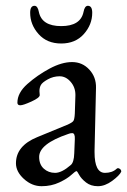

<svg xmlns="http://www.w3.org/2000/svg" viewBox="-20 -628 439 662"><path d="M114 -587Q124 -538 191 -538Q258 -538 268 -587Q272 -608 283 -608Q298 -608 298 -584Q298 -543 269 -510.5Q240 -478 191 -478Q142 -478 113 -510.5Q84 -543 84 -584Q84 -608 99 -608Q110 -608 114 -587ZM115 -87Q115 -61 131 -46.5Q147 -32 170 -32Q193 -32 224 -59Q235 -68 236 -99L238 -148Q239 -169 229 -169Q222 -169 215 -166Q115 -132 115 -87ZM116 -314 117 -300Q117 -291 88.5 -278Q60 -265 50 -265Q40 -265 40 -274Q40 -308 74.5 -338.5Q109 -369 151 -391.5Q193 -414 228.5 -414Q264 -414 288 -388Q312 -362 311 -325L306 -109V-103Q306 -32 342 -32Q367 -32 382 -46Q386 -50 392 -46.5Q398 -43 398 -37V-36Q392 -23 367 -4.5Q342 14 317.5 14Q293 14 276.5 1Q260 -12 253 -25Q246 -38 244 -38Q240 -38 226 -25Q212 -12 184.5 1Q157 14 123.5 14Q90 14 62.5 -11Q35 -36 35 -65Q35 -125 108 -155L210 -197Q229 -205 233 -211Q237 -217 238 -237L240 -299V-301Q240 -327 223.5 -346Q207 -365 185.5 -365Q164 -365 145 -354.5Q126 -344 121 -335Q116 -326 116 -314Z"/></svg>

Font: EB Garamond
Style: Regular
Weight: 400
Version: Version 0.012